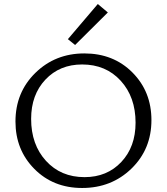

<svg xmlns="http://www.w3.org/2000/svg" viewBox="-20 -930 830 956"><path d="M354 -706 318 -735 467 -910 517 -868ZM389 6Q245 6 151 -89Q57 -184 57 -325Q57 -470 156 -567Q255 -664 400 -664Q545 -664 639.5 -569Q734 -474 734 -332Q734 -187 634.5 -90.5Q535 6 389 6ZM401 -48Q513 -48 584 -123.5Q655 -199 655 -319Q655 -447 581 -528Q507 -609 389 -609Q277 -609 206 -533.5Q135 -458 135 -338Q135 -210 209 -129Q283 -48 401 -48Z"/></svg>

Font: EauTestSC
Style: Regular
Weight: 400
Designer: Christian Thalmann (Catharsis Fonts)
Version: Version 0.001;PS 000.001;hotconv 1.0.88;makeotf.lib2.5.64775